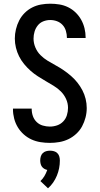

<svg xmlns="http://www.w3.org/2000/svg" viewBox="-20 -763 540 1036"><path d="M249 8Q224 8 198.5 4Q173 0 150 -10.5Q127 -21 108 -38Q89 -55 76 -76.5Q63 -98 56.5 -123Q50 -148 50 -173V-177H151V-175Q151 -155 157.5 -136.5Q164 -118 178 -104.5Q192 -91 211 -85.5Q230 -80 249 -80Q269 -80 288 -86.5Q307 -93 321 -107.5Q335 -122 341 -141.5Q347 -161 347 -181Q347 -206 336.5 -229Q326 -252 308.5 -269.5Q291 -287 269.5 -300Q248 -313 226.5 -325.5Q205 -338 184 -351.5Q163 -365 144.5 -381.5Q126 -398 110 -417.5Q94 -437 83 -459Q72 -481 66 -505.5Q60 -530 60 -555Q60 -580 66 -605Q72 -630 83.5 -652.5Q95 -675 113 -693Q131 -711 153.5 -722.5Q176 -734 201 -738.5Q226 -743 251 -743Q276 -743 300.5 -739Q325 -735 347.5 -724Q370 -713 388 -695.5Q406 -678 418 -656.5Q430 -635 436 -610.5Q442 -586 442 -561V-558H341V-560Q341 -578 335.5 -596.5Q330 -615 317.5 -628.5Q305 -642 287.5 -648.5Q270 -655 251 -655Q232 -655 214 -648Q196 -641 184 -626Q172 -611 166.5 -592.5Q161 -574 161 -555Q161 -530 171 -506.5Q181 -483 198.5 -465.5Q216 -448 237.5 -435Q259 -422 281 -410Q303 -398 323.5 -384Q344 -370 363 -353.5Q382 -337 397.5 -317.5Q413 -298 424.5 -276Q436 -254 442 -229.5Q448 -205 448 -180Q448 -154 441.5 -129Q435 -104 423 -81.5Q411 -59 391.5 -41Q372 -23 349 -12Q326 -1 300.5 3.5Q275 8 249 8ZM239 253 198 214Q211 202 220 186.5Q229 171 235 154Q226 152 218.5 147.5Q211 143 206 136Q201 129 199 120Q197 111 197 103Q197 92 200 81.5Q203 71 210.5 63.5Q218 56 228.5 53Q239 50 250 50Q261 50 271.5 53Q282 56 289.5 63.5Q297 71 300 81.5Q303 92 303 103Q303 124 299 144.5Q295 165 287 184.5Q279 204 267 221.5Q255 239 239 253Z"/></svg>

Font: Iosevka SS18 Semibold
Style: Regular
Weight: 600
Monospace: yes
Designer: Belleve Invis
Foundry: Belleve Invis
Version: Version 25.1.1; ttfautohint (v1.8.4)